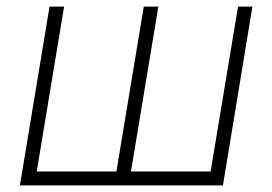

<svg xmlns="http://www.w3.org/2000/svg" viewBox="-20 -559 821 579"><path d="M129.4 -539.1H173.3L90.8 -42H331.1L413.6 -539.1H457.5L375 -42H615.2L697.8 -539.1H741.2L652.3 0H40Z"/></svg>

Font: Inter 18pt ExtraLight
Style: Italic
Weight: 250
Italic angle: -9.3988°
Designer: Rasmus Andersson
Foundry: rsms
Version: Version 4.001;git-66647c0bb